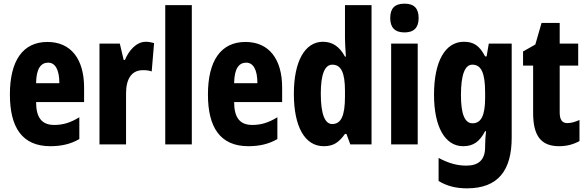

<svg xmlns="http://www.w3.org/2000/svg" viewBox="-20 -788 3200 1048"><path d="M239 -559C104 -559 34 -456 34 -272C34 -94 100 10 255 10C315 10 367 -2 413 -29V-148C364 -118 324 -106 276 -106C209 -106 177 -145 177 -231H439V-310C439 -466 367 -559 239 -559ZM243 -446C281 -446 304 -408 304 -334H177C178 -415 204 -446 243 -446Z M776 -560C722 -560 682 -509 662 -461H655L634 -550H523V0H668V-278C668 -357 698 -405 760 -405C780 -405 795 -403 808 -398L821 -553C802 -558 789 -560 776 -560Z M1027 0V-760H882V0Z M1320 -559C1185 -559 1115 -456 1115 -272C1115 -94 1181 10 1336 10C1396 10 1448 -2 1494 -29V-148C1445 -118 1405 -106 1357 -106C1290 -106 1258 -145 1258 -231H1520V-310C1520 -466 1448 -559 1320 -559ZM1324 -446C1362 -446 1385 -408 1385 -334H1258C1259 -415 1285 -446 1324 -446Z M1747 10C1800 10 1829 -10 1863 -57H1871L1892 0H2008V-760H1863V-578C1863 -557 1865 -525 1868 -479H1863C1833 -535 1793 -560 1743 -560C1644 -560 1584 -453 1584 -276C1584 -98 1643 10 1747 10ZM1793 -111C1753 -111 1731 -166 1731 -277C1731 -381 1752 -435 1794 -435C1842 -435 1863 -391 1863 -292V-261C1863 -156 1842 -111 1793 -111Z M2188 -768C2134 -768 2110 -742 2110 -689C2110 -637 2136 -611 2188 -611C2239 -611 2265 -637 2265 -689C2265 -741 2242 -768 2188 -768ZM2260 -550H2115V0H2260Z M2512 -560C2410 -560 2349 -453 2349 -271C2349 -96 2409 10 2508 10C2564 10 2598 -15 2628 -72H2633C2630 -49 2628 -16 2628 6V14C2628 89 2588 116 2525 116C2477 116 2430 104 2374 74V200C2419 227 2467 240 2529 240C2700 240 2773 141 2773 -37V-550H2648L2636 -480H2628C2597 -540 2564 -560 2512 -560ZM2558 -435C2607 -435 2628 -390 2628 -282V-254C2628 -159 2607 -115 2559 -115C2517 -115 2496 -165 2496 -269C2496 -381 2518 -435 2558 -435Z M3077 -116C3047 -116 3035 -136 3035 -175V-430H3136V-550H3035V-663H2936L2902 -545L2835 -507V-430H2890V-172C2890 -49 2931 10 3032 10C3074 10 3110 0 3143 -18V-133C3118 -122 3096 -116 3077 -116Z"/></svg>

Font: Noto Sans Lao UI ExtCond ExtBd
Style: Regular
Weight: 800
Width: 2
Designer: Monotype Design Team
Foundry: Monotype Imaging Inc.
Version: Version 2.000